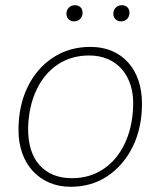

<svg xmlns="http://www.w3.org/2000/svg" viewBox="-20 -707 617 737"><path d="M252 10Q206 10 169 -6Q132 -22 105.5 -51Q79 -80 65 -120Q51 -160 51 -208Q51 -301 86 -373Q121 -445 183.5 -486Q246 -527 327 -527Q373 -527 409.5 -511.5Q446 -496 472 -467Q498 -438 511.5 -398Q525 -358 525 -309Q525 -216 489.5 -144Q454 -72 392.5 -31Q331 10 252 10ZM256 -23Q324 -23 376 -57.5Q428 -92 458 -154Q488 -216 491 -297Q493 -343 481.5 -379.5Q470 -416 447.5 -441.5Q425 -467 393.5 -480.5Q362 -494 322 -494Q254 -494 202.5 -460Q151 -426 121 -364Q91 -302 88 -219Q87 -172 98 -135.5Q109 -99 131 -74Q153 -49 184.5 -36Q216 -23 256 -23ZM444 -625Q432 -625 423.5 -633Q415 -641 415 -654Q415 -668 424 -677.5Q433 -687 448 -687Q460 -687 468.5 -679.5Q477 -672 477 -658Q477 -644 468 -634.5Q459 -625 444 -625ZM264 -625Q252 -625 243.5 -633Q235 -641 235 -654Q235 -668 244 -677.5Q253 -687 268 -687Q280 -687 288.5 -679.5Q297 -672 297 -658Q297 -644 288 -634.5Q279 -625 264 -625Z"/></svg>

Font: Mona Sans
Style: Italic
Weight: 200
Italic angle: -11.6951°
Designer: Deni Anggara
Foundry: GitHub
Version: Version 2.000